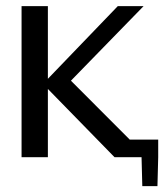

<svg xmlns="http://www.w3.org/2000/svg" viewBox="-20 -519 549 634"><path d="M51.2 0V-498.8H138.1V0ZM191.7 -229.4 127.9 -248.2 369 -498.8H454.2ZM358.1 0 119.9 -243.9 206.9 -259.9 466.3 0ZM394.7 0V-58H502.4V0ZM502.4 0 499.9 95.6H449.9L447.4 0Z"/></svg>

Font: Russolo 10pt ExtraLight
Style: Regular
Weight: 200
Designer: Micah Stupak-Hahn
Version: Version 1.000